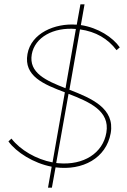

<svg xmlns="http://www.w3.org/2000/svg" viewBox="-20 -795 586 888"><path d="M220 73 237 -21C362 -5 471 -63 492 -179C512 -294 404 -340 301 -380L350 -659C423 -649 479 -616 519 -563L534 -576C502 -622 434 -667 354 -679L371 -775H352L335 -681H332C234 -688 124 -642 107 -545C89 -443 182 -405 280 -368L223 -44C148 -58 74 -101 33 -154L19 -141C55 -91 135 -40 219 -24L202 73ZM127 -544C141 -622 226 -670 331 -661L283 -387C193 -422 112 -458 127 -544ZM240 -41 297 -361C395 -323 489 -282 472 -182C456 -86 366 -30 251 -40Z"/></svg>

Font: Fixel Display 20240404 Thin
Style: Italic
Weight: 100
Italic angle: -10°
Designer: AlfaBravo + MacPaw
Foundry: Kyrylo Tkachov, Marchela Mozhyna, Serhii Makarenko, Maria Weinstein, Zakhar Kryvoshyya
Version: Version 1.211;Glyphs 3.2 (3225)